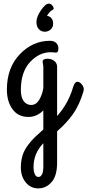

<svg xmlns="http://www.w3.org/2000/svg" viewBox="-20 -627 482 1059"><path d="M95 297Q95 261 104 231.5Q113 202 133.5 174.5Q154 147 170.5 131.5Q187 116 219 87V-18Q183 18 137 18Q80 18 49 -24.5Q18 -67 18 -133Q18 -253 89 -327.5Q160 -402 256 -402Q277 -402 289.5 -390.5Q302 -379 302 -360Q302 -337 289 -337Q285 -337 275 -338Q265 -339 260 -339Q196 -339 145.5 -284.5Q95 -230 95 -130Q95 -91 110.5 -69.5Q126 -48 152 -48Q179 -48 196 -76Q213 -104 219 -141V-254Q219 -265 217 -274.5Q215 -284 215 -286Q215 -303 241 -303Q265 -303 280 -290.5Q295 -278 295 -259V13Q357 -56 383 -146Q392 -176 407 -176Q419 -176 430.5 -162.5Q442 -149 442 -135Q442 -129 441 -125Q418 -47 382 3Q346 53 295 97V270Q295 343 264.5 377.5Q234 412 191 412Q149 412 122 379Q95 346 95 297ZM227 -452Q208 -452 194.5 -466Q181 -480 181 -506Q181 -534 206 -570.5Q231 -607 249 -607Q260 -607 268 -597.5Q276 -588 276 -579Q276 -576 270 -572Q258 -569 239 -540Q273 -533 273 -496Q273 -476 259 -464Q245 -452 227 -452ZM191 349Q196 349 200.5 347Q205 345 207.5 341Q210 337 212.5 333Q215 329 216 322.5Q217 316 218 311Q219 306 219 299Q219 292 219 288Q219 284 219 277.5Q219 271 219 270V163Q165 219 165 294Q165 318 172 333.5Q179 349 191 349Z"/></svg>

Font: Grand Hotel
Style: Regular
Weight: 400
Designer: Brian J. Bonislawsky & Jim Lyles for Astigmatic (AOETI)
Foundry: Astigmatic (AOETI)
Version: Version 001.000